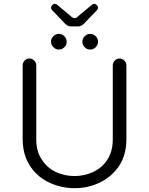

<svg xmlns="http://www.w3.org/2000/svg" viewBox="-20 -984 780 1005"><path d="M351.6 -845.7H388.7Q405.3 -845.7 419.9 -860.4L487.3 -930.7Q493.2 -937.5 493.2 -944.3Q493.2 -951.2 486.8 -957.5Q480.5 -963.9 473.1 -963.9Q465.8 -963.9 460.9 -959L384.8 -895.5Q377.9 -888.7 370.1 -888.7Q367.2 -888.7 363.3 -890.6L356.4 -894.5L279.3 -959Q274.4 -963.9 267.1 -963.9Q259.8 -963.9 253.4 -957.5Q247.1 -951.2 247.1 -944.3Q247.1 -937.5 252.9 -930.7L320.3 -860.4Q335 -845.7 351.6 -845.7ZM247.1 -765.6Q247.1 -754.9 251 -748Q254.9 -741.2 260.7 -736.3Q271.5 -724.6 288.1 -724.6Q304.7 -724.6 316.9 -736.8Q329.1 -749 329.1 -765.6Q329.1 -782.2 316.9 -794.4Q304.7 -806.6 288.1 -806.6Q271.5 -806.6 259.3 -794.4Q247.1 -782.2 247.1 -765.6ZM423.3 -736.8Q435.5 -724.6 452.1 -724.6Q468.8 -724.6 481 -736.8Q493.2 -749 493.2 -765.6Q493.2 -782.2 481 -794.4Q468.8 -806.6 452.1 -806.6Q435.5 -806.6 423.3 -794.4Q411.1 -782.2 411.1 -765.6Q411.1 -749 423.3 -736.8ZM240.2 -27.3Q301.8 1 371.1 1Q440.4 1 502 -28.3Q563.5 -57.6 602.5 -114.3Q641.6 -172.9 641.6 -255.9V-641.6Q641.6 -656.2 630.9 -667Q620.1 -677.7 605.5 -677.7Q590.8 -677.7 580.6 -667Q570.3 -656.2 570.3 -641.6V-252.9Q570.3 -170.9 518.6 -119.1Q497.1 -97.7 467.8 -84Q421.9 -62.5 370.1 -62.5Q317.4 -62.5 271.5 -84Q225.6 -106.4 199.2 -148.4Q169.9 -190.4 169.9 -252.9V-641.6Q169.9 -656.2 159.2 -667Q148.4 -677.7 133.8 -677.7Q119.1 -677.7 108.9 -667Q98.6 -656.2 98.6 -641.6V-255.9Q98.6 -146.5 168.9 -76.2Q199.2 -45.9 240.2 -27.3Z"/></svg>

Font: FakePearl
Style: ExtraLight
Weight: 300
Version: Version 1.2